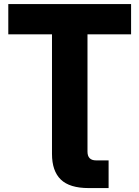

<svg xmlns="http://www.w3.org/2000/svg" viewBox="-20 -748 706 972"><path d="M428.7 204.1Q332.5 204.1 287.8 160.9Q243.2 117.7 243.2 31.2V-574.2H22V-727.5H643.6V-574.2H422.9V19.5Q422.9 64 466.8 64H529.8V204.1Z"/></svg>

Font: Inter Display Extra Bold
Style: Regular
Weight: 800
Designer: Rasmus Andersson
Foundry: rsms
Version: Version 4.000;git-4fc901f